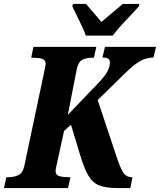

<svg xmlns="http://www.w3.org/2000/svg" viewBox="-41 -951 809 971"><path d="M-21 0 -9 -55H2Q29 -55 51.5 -65Q74 -75 82 -112L183 -590Q186 -607 188 -615Q190 -623 190 -627Q190 -648 172.5 -653.5Q155 -659 128 -659H117L128 -714H446L434 -659H423Q397 -659 376 -649Q355 -639 347 -600L302 -370L459 -534Q495 -572 505 -595.5Q515 -619 515 -634Q515 -647 507 -653.5Q499 -660 477 -660L490 -714H748L735 -660Q698 -660 665 -640.5Q632 -621 590 -579L453 -445L548 -160Q567 -102 582 -78.5Q597 -55 626 -55H629L618 0H554Q494 0 460.5 -13.5Q427 -27 406.5 -62Q386 -97 366 -161L318 -320L283 -289L245 -115Q243 -105 241.5 -98Q240 -91 240 -87Q240 -66 258 -60.5Q276 -55 303 -55H315L303 0ZM393 -771Q386 -791 373.5 -818Q361 -845 347.5 -872Q334 -899 325 -918L328 -931H395Q403 -920 417.5 -903.5Q432 -887 446.5 -870Q461 -853 472 -840Q487 -853 508 -870.5Q529 -888 548 -904Q567 -920 580 -931H664L661 -918Q644 -899 619.5 -873.5Q595 -848 571 -821.5Q547 -795 529 -771Z"/></svg>

Font: Noto Serif Condensed ExtraBold
Style: Italic
Weight: 800
Width: 3
Italic angle: -12°
Designer: Monotype Design Team
Foundry: Monotype Imaging Inc.
Version: Version 2.014; ttfautohint (v1.8.4.7-5d5b)